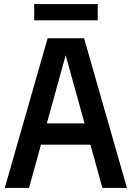

<svg xmlns="http://www.w3.org/2000/svg" viewBox="-20 -929 652 949"><path d="M3.5 0 215.5 -740H395.5L607.5 0H486L427 -214H182.5L123.5 0ZM211.5 -319H398L304.5 -656ZM149 -828.5V-909H463V-828.5Z"/></svg>

Font: Encode Sans Condensed Condensed SemiBold
Style: Regular
Weight: 600
Width: 3
Designer: Multiple Designers
Foundry: Impallari Type
Version: Version 3.000; ttfautohint (v1.8.3) -l 8 -r 50 -G 200 -x 14 